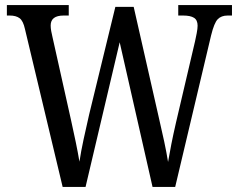

<svg xmlns="http://www.w3.org/2000/svg" viewBox="-20 -734 937 754"><path d="M78 -620Q71 -652 57 -662.5Q43 -673 18 -673H7V-714H250V-673H230Q179 -673 179 -634Q179 -624 181 -612.5Q183 -601 186 -589L259 -262Q269 -217 277.5 -176Q286 -135 292 -99Q298 -139 308 -185.5Q318 -232 330 -284L433 -707H505L604 -271Q616 -220 625 -177.5Q634 -135 640 -98Q646 -133 653 -168.5Q660 -204 671 -252L746 -572Q749 -585 752.5 -603.5Q756 -622 756 -633Q756 -655 742 -664Q728 -673 699 -673H680V-714H891V-673H874Q849 -673 835 -658.5Q821 -644 809 -595L668 0H579L450 -568L316 0H226Z"/></svg>

Font: Noto Serif Condensed
Style: Regular
Weight: 400
Width: 3
Designer: Monotype Design Team
Foundry: Monotype Imaging Inc.
Version: Version 2.013; ttfautohint (v1.8.4.7-5d5b)